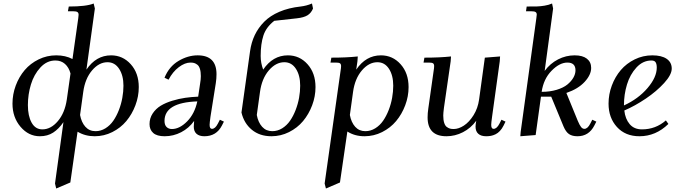

<svg xmlns="http://www.w3.org/2000/svg" viewBox="-20 -766 3884 1089"><path d="M50.8 -178.2Q50.8 -231 69.3 -280.8Q87.9 -330.6 120.1 -368.4Q152.3 -406.2 199.2 -429.2Q246.1 -452.1 298.8 -452.1Q351.6 -452.1 391.1 -431.2L423.8 -662.1Q425.8 -675.8 425.8 -682.1Q425.8 -693.4 418.9 -697.8Q412.1 -702.1 395 -702.1H365.2L370.1 -729Q470.2 -729 511.2 -746.1L518.1 -717.8L470.2 -371.1Q524.9 -452.1 609.9 -452.1Q676.3 -452.1 721.7 -401.6Q767.1 -351.1 767.1 -272Q767.1 -219.2 748 -168.7Q729 -118.2 696.5 -79.3Q664.1 -40.5 616.9 -16.8Q569.8 6.8 517.1 6.8Q462.9 6.8 419.9 -19L378.9 269L298.8 303.2L292 274.9L339.8 -73.2Q313.5 -34.7 281.5 -13.9Q249.5 6.8 206.1 6.8Q142.1 6.8 96.4 -46.9Q50.8 -100.6 50.8 -178.2ZM138.2 -169.9Q138.2 -108.4 159.4 -70.3Q180.7 -32.2 220.2 -32.2Q268.6 -32.2 308.1 -78.9Q347.7 -125.5 358.9 -201.2L379.9 -349.1Q370.6 -383.8 348.6 -403.3Q326.7 -422.9 293.9 -422.9Q245.6 -422.9 209 -383.1Q172.4 -343.3 155.3 -286.6Q138.2 -230 138.2 -169.9ZM434.1 -113.8Q441.9 -71.8 464.4 -46.9Q486.8 -22 522 -22Q551.8 -22 578.1 -38.3Q604.5 -54.7 622.8 -81.3Q641.1 -107.9 654.3 -141.8Q667.5 -175.8 673.8 -211.2Q680.2 -246.6 680.2 -279.8Q680.2 -337.9 655.8 -375.5Q631.3 -413.1 589.8 -413.1Q541.5 -413.1 502 -366.5Q462.4 -319.8 452.1 -244.1Z M828.1 -62Q828.1 -95.2 845.9 -122.3Q863.8 -149.4 891.6 -166.3Q919.4 -183.1 957 -194.6Q994.6 -206.1 1030.5 -211.2Q1066.4 -216.3 1104 -217.8L1114.7 -290Q1119.1 -315.4 1119.1 -334Q1119.1 -358.9 1114 -375.2Q1108.9 -391.6 1099.4 -398.9Q1089.8 -406.2 1081.1 -408.7Q1072.3 -411.1 1060.1 -411.1Q1028.8 -411.1 994.1 -385Q959.5 -358.9 936 -314L913.1 -325.2Q939 -388.7 992.4 -420.4Q1045.9 -452.1 1101.1 -452.1Q1208 -452.1 1208 -345.2Q1208 -320.3 1204.1 -294.9L1173.8 -104Q1168.9 -68.8 1168.9 -58.1Q1168.9 -35.2 1182.1 -35.2Q1200.7 -35.2 1215.8 -64.9L1227.1 -86.9L1250 -76.2L1238.8 -54.2Q1207.5 6.8 1139.2 6.8Q1110.4 6.8 1094.7 -7.1Q1079.1 -21 1079.1 -47.9Q1079.1 -60.5 1081.1 -80.1Q1051.8 -39.1 1007.6 -16.1Q963.4 6.8 914.1 6.8Q869.6 6.8 848.9 -12Q828.1 -30.8 828.1 -62ZM913.1 -80.1Q913.1 -57.1 924.8 -45.7Q936.5 -34.2 955.1 -34.2Q998.5 -34.2 1041.3 -77.4Q1084 -120.6 1099.1 -190.9Q913.1 -184.6 913.1 -80.1Z M1349.6 -127.9 1398.4 -476.1Q1405.3 -525.4 1425 -566.9Q1444.8 -608.4 1478.5 -642.6Q1512.2 -676.8 1564.7 -699.2Q1617.2 -721.7 1684.6 -729Q1718.8 -732.9 1749.5 -746.1L1755.4 -717.8Q1745.1 -692.4 1724.4 -679.4Q1703.6 -666.5 1663.6 -662.1L1535.6 -647.9Q1489.7 -612.3 1474.1 -564.7Q1458.5 -517.1 1458.5 -448.2Q1458.5 -408.7 1472.7 -371.1Q1527.3 -452.1 1612.8 -452.1Q1679.2 -452.1 1724.4 -401.6Q1769.5 -351.1 1769.5 -272Q1769.5 -219.2 1750.5 -168.7Q1731.4 -118.2 1699 -79.3Q1666.5 -40.5 1619.4 -16.8Q1572.3 6.8 1519.5 6.8Q1453.1 6.8 1408.4 -30Q1363.8 -66.9 1349.6 -127.9ZM1436.5 -113.8Q1444.3 -71.8 1466.8 -46.9Q1489.3 -22 1524.4 -22Q1554.2 -22 1580.6 -38.3Q1606.9 -54.7 1625.2 -81.3Q1643.6 -107.9 1656.7 -141.8Q1669.9 -175.8 1676.3 -211.2Q1682.6 -246.6 1682.6 -279.8Q1682.6 -338.4 1658.4 -375.7Q1634.3 -413.1 1592.8 -413.1Q1544.4 -413.1 1504.6 -366.5Q1464.8 -319.8 1454.6 -244.1Z M1821.3 274.9 1911.6 -363.8Q1914.6 -380.9 1914.6 -391.1Q1914.6 -402.8 1908.2 -407Q1901.9 -411.1 1884.3 -411.1H1854.5L1859.4 -439Q1945.8 -439 2009.3 -445.8L2007.3 -418L2000.5 -371.1Q2055.2 -452.1 2140.6 -452.1Q2207 -452.1 2252.2 -401.6Q2297.4 -351.1 2297.4 -272Q2297.4 -219.2 2278.3 -168.7Q2259.3 -118.2 2226.8 -79.3Q2194.3 -40.5 2147.2 -16.8Q2100.1 6.8 2047.4 6.8Q1992.2 6.8 1950.2 -20L1908.2 269L1828.6 303.2ZM1964.4 -113.8Q1972.2 -71.8 1994.6 -46.9Q2017.1 -22 2052.2 -22Q2082 -22 2108.4 -38.3Q2134.8 -54.7 2153.1 -81.3Q2171.4 -107.9 2184.6 -141.8Q2197.8 -175.8 2204.1 -211.2Q2210.4 -246.6 2210.4 -279.8Q2210.4 -338.4 2186.3 -375.7Q2162.1 -413.1 2120.6 -413.1Q2072.3 -413.1 2032.5 -366.5Q1992.7 -319.8 1982.4 -244.1Z M2382.3 -411.1 2387.2 -439Q2474.6 -439 2538.1 -445.8L2536.1 -418L2498 -154.8Q2494.1 -124.5 2494.1 -110.8Q2494.1 -85.9 2499.3 -69.6Q2504.4 -53.2 2513.9 -46.1Q2523.4 -39.1 2532.2 -36.6Q2541 -34.2 2553.2 -34.2Q2581.1 -34.2 2611.1 -53.7Q2641.1 -73.2 2665.8 -112.5Q2690.4 -151.9 2697.3 -201.2L2730 -439L2816.4 -445.8L2814.5 -418L2771 -104Q2766.1 -68.8 2766.1 -58.1Q2766.1 -35.2 2779.3 -35.2Q2797.9 -35.2 2813 -64.9L2824.2 -86.9L2847.2 -76.2L2836.4 -54.2Q2827.1 -35.6 2815.4 -23.2Q2803.7 -10.7 2790.5 -4.4Q2777.3 2 2764.6 4.4Q2752 6.8 2737.3 6.8Q2708.5 6.8 2692.9 -7.1Q2677.2 -21 2677.2 -47.9Q2677.2 -58.6 2681.2 -81.1Q2650.4 -39.1 2605.7 -16.1Q2561 6.8 2512.2 6.8Q2405.3 6.8 2405.3 -100.1Q2405.3 -124.5 2409.2 -149.9L2439.5 -363.8Q2442.4 -380.9 2442.4 -391.1Q2442.4 -402.8 2436 -407Q2429.7 -411.1 2412.1 -411.1Z M2931.2 6.8 2933.1 -17.1 3022 -662.1Q3024.4 -681.6 3024.4 -683.1Q3024.4 -693.4 3017.6 -697.8Q3010.7 -702.1 2993.2 -702.1H2963.4L2967.3 -729Q3007.3 -729 3026.1 -729.5Q3044.9 -730 3068.8 -733.9Q3092.8 -737.8 3111.3 -746.1L3117.2 -717.8L3069.3 -363.8Q3100.1 -405.8 3145 -429Q3189.9 -452.1 3239.3 -452.1Q3284.7 -452.1 3308.8 -433.1Q3333 -414.1 3333 -380.9Q3333 -341.8 3296.1 -301.8Q3259.3 -261.7 3192.4 -238.8L3257.3 -80.1Q3267.6 -55.7 3275.9 -45.4Q3284.2 -35.2 3294.4 -35.2Q3313 -35.2 3328.1 -64.9L3339.4 -86.9L3362.3 -76.2L3351.1 -54.2Q3319.8 6.8 3255.4 6.8Q3225.6 6.8 3207.5 -5.4Q3189.5 -17.6 3176.3 -48.8L3106.4 -217.8H3048.3L3018.1 0ZM3052.2 -245.1Q3099.1 -245.1 3137.2 -256.6Q3175.3 -268.1 3197.8 -286.4Q3220.2 -304.7 3232.2 -325.7Q3244.1 -346.7 3244.1 -367.2Q3244.1 -411.1 3198.2 -411.1Q3153.8 -411.1 3108.4 -364.7Q3063 -318.4 3052.2 -245.1Z M3431.6 -178.2Q3431.6 -231 3450.2 -280.8Q3468.8 -330.6 3501 -368.4Q3533.2 -406.2 3580.1 -429.2Q3627 -452.1 3679.7 -452.1Q3732.4 -452.1 3761.2 -432.4Q3790 -412.6 3790 -377Q3790 -342.3 3747.1 -295.2Q3704.1 -248 3643.1 -206.8Q3582 -165.5 3521 -139.2Q3526.4 -91.3 3551.5 -61.8Q3576.7 -32.2 3621.1 -32.2Q3698.7 -32.2 3756.8 -83L3771 -63Q3699.7 6.8 3606.9 6.8Q3526.9 6.8 3479.2 -45.7Q3431.6 -98.1 3431.6 -178.2ZM3519 -168Q3600.1 -205.1 3652.6 -266.4Q3705.1 -327.6 3705.1 -382.8Q3705.1 -402.3 3698.7 -412.6Q3692.4 -422.9 3674.8 -422.9Q3626.5 -422.9 3589.8 -383.1Q3553.2 -343.3 3536.1 -286.6Q3519 -230 3519 -169.9Z"/></svg>

Font: Dihjauti S
Style: Bold Italic
Weight: 700
Italic angle: -9°
Designer: T. Christopher White
Version: Version 3.0.0